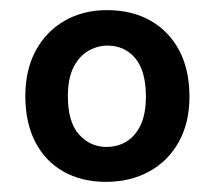

<svg xmlns="http://www.w3.org/2000/svg" viewBox="-20 -722 424 379"><path d="M191 -702Q144 -702 107.5 -681Q71 -660 50.5 -622Q30 -584 30 -532Q30 -480 49.5 -442Q69 -404 105 -383.5Q141 -363 189 -363Q237 -363 274.5 -383.5Q312 -404 333 -442Q354 -480 354 -531Q354 -584 334 -622Q314 -660 277.5 -681Q241 -702 191 -702ZM192 -632Q226 -632 247 -607Q268 -582 268 -531Q268 -497 257.5 -475Q247 -453 229.5 -442.5Q212 -432 190 -432Q158 -432 136 -456.5Q114 -481 114 -532Q114 -568 125.5 -590Q137 -612 155 -622Q173 -632 192 -632Z"/></svg>

Font: Catamaran Medium
Style: Regular
Weight: 500
Designer: Pria Ravichandran
Version: Version 2.000